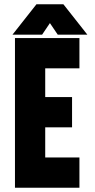

<svg xmlns="http://www.w3.org/2000/svg" viewBox="-20 -878 442 898"><path d="M50 0V-700H351.5V-558.5H191.5V-424H317V-282.5H191.5V-141.5H351.5V0ZM150.5 -858H276.5L388.5 -716H250L213.5 -770L177 -716H38.5Z"/></svg>

Font: Tourney Condensed Black
Style: Regular
Weight: 900
Width: 3
Designer: Tyler Finck
Foundry: Etcetera Type Co
Version: Version 1.010; ttfautohint (v1.8.3)